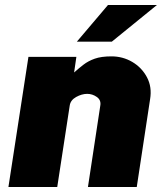

<svg xmlns="http://www.w3.org/2000/svg" viewBox="-20 -743 649 763"><path d="M13.5 0 93 -517H283.5L274.5 -455Q293 -471.5 311.8 -486Q330.5 -500.5 356.5 -509.8Q382.5 -519 423 -519Q468 -519 505.8 -496.8Q543.5 -474.5 564 -436Q584.5 -397.5 576.5 -349L523.5 0H329.5L378.5 -323Q382.5 -345 365 -357.5Q347.5 -370 326.5 -370Q305 -370 282.5 -357.5Q260 -345 257 -323L207.5 0ZM409 -723H603.5L424.5 -577.5H285.5Z"/></svg>

Font: Public Sans Black
Style: Italic
Weight: 900
Italic angle: -8°
Designer: The Public Sans project authors (U.S. Web Design System). Libre Franklin designed by Pablo Impallari and Rodrigo Fuenzal
Version: Version 1.007; ttfautohint (v1.8.1) -l 8 -r 50 -G 200 -x 14 